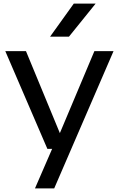

<svg xmlns="http://www.w3.org/2000/svg" viewBox="-20 -828 660 1068"><path d="M243.5 0 9.5 -543.5H124.5L313 -87.5L505 -543.5H611.5L281.5 220H174.5L270 0ZM258.5 -624 390.5 -808H512L363.5 -624Z"/></svg>

Font: Encode Sans Expanded Medium
Style: Regular
Weight: 500
Width: 7
Designer: Multiple Designers
Foundry: Impallari Type
Version: Version 3.000; ttfautohint (v1.8.3) -l 8 -r 50 -G 200 -x 14 